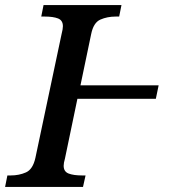

<svg xmlns="http://www.w3.org/2000/svg" viewBox="-42 -734 674 754"><path d="M-22 0 -13 -45H0Q33 -45 60 -57Q87 -69 97 -114L200 -601Q205 -620 205 -631Q205 -654 186 -661.5Q167 -669 133 -669H120L129 -714H435L426 -669H413Q379 -669 352 -657Q325 -645 316 -600L274 -399H581L570 -346H262L213 -111Q208 -94 208 -83Q208 -60 227.5 -52.5Q247 -45 281 -45H294L284 0Z"/></svg>

Font: Noto Serif Medium
Style: Italic
Weight: 500
Italic angle: -12°
Designer: Monotype Design Team
Foundry: Monotype Imaging Inc.
Version: Version 2.014; ttfautohint (v1.8.4.7-5d5b)